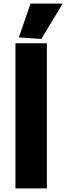

<svg xmlns="http://www.w3.org/2000/svg" viewBox="-20 -1049 369 1069"><path d="M85 -841 150 -1029H329L210 -832ZM66 -808H241V0H66Z"/></svg>

Font: Encode Sans Wide
Style: Bold
Weight: 700
Designer: Pablo Impallari, Andres Torresi
Foundry: Pablo Impallari, Andres Torresi
Version: Version 1.000; ttfautohint (v1.00) -l 8 -r 50 -G 200 -x 14 -